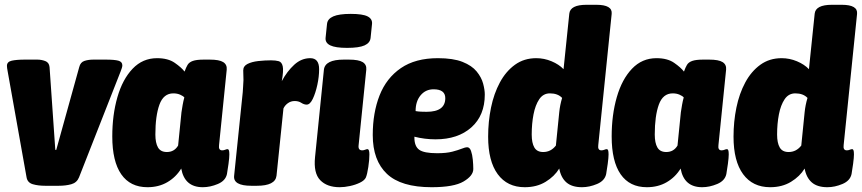

<svg xmlns="http://www.w3.org/2000/svg" viewBox="-20 -774 3600 802"><path d="M169 2Q139 2 117 -4.5Q95 -11 91 -33L12 -476Q9 -491 9 -499Q9 -516 29 -520.5Q49 -525 84 -525H136Q153 -525 169 -519Q185 -513 187 -494L211 -148H215L311 -494Q316 -514 332.5 -519.5Q349 -525 370 -525H422Q458 -525 474.5 -520.5Q491 -516 491 -501Q491 -496 489 -490Q487 -484 484 -476L310 -33Q301 -11 278 -4.5Q255 2 225 2Z M596 8Q524 8 486.5 -46Q449 -100 449 -204Q449 -294 470.5 -368.5Q492 -443 534 -487Q576 -531 636 -531Q682 -531 710 -511.5Q738 -492 751 -475Q757 -492 763.5 -503Q770 -514 785.5 -519.5Q801 -525 831 -525H856Q896 -525 912.5 -514.5Q929 -504 927 -483L895 -168Q892 -146 908 -146Q915 -146 920.5 -148.5Q926 -151 931 -151Q934 -151 936 -146.5Q938 -142 938 -129Q938 -116 934.5 -89.5Q931 -63 928 -47Q922 -19 890 -5.5Q858 8 827 8Q751 8 737 -70Q715 -34 679 -13Q643 8 596 8ZM677 -139Q708 -139 724 -166L738 -305Q740 -319 743 -336Q746 -353 750 -367Q745 -373 732.5 -378.5Q720 -384 704 -384Q663 -384 646 -337Q629 -290 629 -212Q629 -177 640 -158Q651 -139 677 -139Z M1030 2Q953 2 958 -40L994 -389Q994 -397 995.5 -413Q997 -429 997 -440Q997 -450 996.5 -459.5Q996 -469 996 -480Q996 -498 1014 -507Q1032 -516 1059 -519Q1086 -522 1112 -522Q1131 -522 1144 -518.5Q1157 -515 1161 -497Q1165 -479 1157 -435Q1179 -476 1209 -503.5Q1239 -531 1276 -531Q1313 -531 1313 -485Q1313 -454 1305.5 -419.5Q1298 -385 1286.5 -361Q1275 -337 1261 -337Q1250 -337 1238.5 -344.5Q1227 -352 1211 -352Q1195 -352 1182.5 -343Q1170 -334 1164 -321L1135 -40Q1130 2 1053 2Z M1399 8Q1346 8 1317.5 -21.5Q1289 -51 1296 -118L1333 -483Q1338 -525 1416 -525H1437Q1478 -525 1495 -514.5Q1512 -504 1510 -483L1478 -168Q1475 -146 1493 -146Q1499 -146 1505 -148.5Q1511 -151 1515 -151Q1523 -151 1523 -129Q1523 -107 1518.5 -76.5Q1514 -46 1508 -32Q1502 -20 1483.5 -11Q1465 -2 1442 3Q1419 8 1399 8ZM1430 -574Q1381 -574 1359.5 -584.5Q1338 -595 1340 -616L1346 -674Q1348 -695 1372 -705.5Q1396 -716 1445 -716Q1495 -716 1515.5 -705.5Q1536 -695 1534 -674L1528 -616Q1526 -595 1503 -584.5Q1480 -574 1430 -574Z M1783 8Q1655 8 1596 -48Q1537 -104 1537 -210Q1537 -303 1565.5 -375.5Q1594 -448 1654.5 -489.5Q1715 -531 1809 -531Q1873 -531 1912 -515.5Q1951 -500 1971 -475.5Q1991 -451 1998 -425Q2005 -399 2005 -379Q2005 -292 1949 -242Q1893 -192 1799 -192Q1754 -192 1711 -203V-199Q1711 -163 1731 -148.5Q1751 -134 1806 -134Q1845 -134 1869.5 -140.5Q1894 -147 1909 -153Q1924 -159 1931 -159Q1942 -159 1947.5 -143.5Q1953 -128 1955 -106.5Q1957 -85 1957 -68Q1957 -40 1916.5 -16Q1876 8 1783 8ZM1762 -307Q1840 -307 1840 -364Q1840 -401 1791 -401Q1758 -401 1737 -376Q1716 -351 1716 -310Q1727 -308 1739 -307.5Q1751 -307 1762 -307Z M2172 8Q2099 8 2059 -46.5Q2019 -101 2019 -203Q2019 -266 2031 -324.5Q2043 -383 2068 -429.5Q2093 -476 2131 -503.5Q2169 -531 2220 -531Q2253 -531 2284 -518Q2315 -505 2334 -485L2358 -717Q2362 -754 2430 -754H2471Q2539 -754 2535 -716L2479 -168Q2476 -146 2492 -146Q2499 -146 2504.5 -148.5Q2510 -151 2515 -151Q2518 -151 2520 -146.5Q2522 -142 2522 -129Q2522 -116 2518.5 -89.5Q2515 -63 2512 -47Q2506 -19 2474 -5.5Q2442 8 2411 8Q2369 8 2346 -12Q2323 -32 2316 -70Q2296 -37 2259 -14.5Q2222 8 2172 8ZM2249 -139Q2281 -139 2302 -166L2316 -305Q2319 -335 2328 -365Q2310 -384 2277 -384Q2249 -384 2232.5 -359.5Q2216 -335 2208.5 -296Q2201 -257 2201 -212Q2201 -177 2212 -158Q2223 -139 2249 -139Z M2682 8Q2610 8 2572.5 -46Q2535 -100 2535 -204Q2535 -294 2556.5 -368.5Q2578 -443 2620 -487Q2662 -531 2722 -531Q2768 -531 2796 -511.5Q2824 -492 2837 -475Q2843 -492 2849.5 -503Q2856 -514 2871.5 -519.5Q2887 -525 2917 -525H2942Q2982 -525 2998.5 -514.5Q3015 -504 3013 -483L2981 -168Q2978 -146 2994 -146Q3001 -146 3006.5 -148.5Q3012 -151 3017 -151Q3020 -151 3022 -146.5Q3024 -142 3024 -129Q3024 -116 3020.5 -89.5Q3017 -63 3014 -47Q3008 -19 2976 -5.5Q2944 8 2913 8Q2837 8 2823 -70Q2801 -34 2765 -13Q2729 8 2682 8ZM2763 -139Q2794 -139 2810 -166L2824 -305Q2826 -319 2829 -336Q2832 -353 2836 -367Q2831 -373 2818.5 -378.5Q2806 -384 2790 -384Q2749 -384 2732 -337Q2715 -290 2715 -212Q2715 -177 2726 -158Q2737 -139 2763 -139Z M3197 8Q3124 8 3084 -46.5Q3044 -101 3044 -203Q3044 -266 3056 -324.5Q3068 -383 3093 -429.5Q3118 -476 3156 -503.5Q3194 -531 3245 -531Q3278 -531 3309 -518Q3340 -505 3359 -485L3383 -717Q3387 -754 3455 -754H3496Q3564 -754 3560 -716L3504 -168Q3501 -146 3517 -146Q3524 -146 3529.5 -148.5Q3535 -151 3540 -151Q3543 -151 3545 -146.5Q3547 -142 3547 -129Q3547 -116 3543.5 -89.5Q3540 -63 3537 -47Q3531 -19 3499 -5.5Q3467 8 3436 8Q3394 8 3371 -12Q3348 -32 3341 -70Q3321 -37 3284 -14.5Q3247 8 3197 8ZM3274 -139Q3306 -139 3327 -166L3341 -305Q3344 -335 3353 -365Q3335 -384 3302 -384Q3274 -384 3257.5 -359.5Q3241 -335 3233.5 -296Q3226 -257 3226 -212Q3226 -177 3237 -158Q3248 -139 3274 -139Z"/></svg>

Font: Asap Semi Condensed Semi Condensed Black
Style: Italic
Weight: 900
Width: 4
Italic angle: -6°
Designer: Pablo Cosgaya
Foundry: Omnibus-Type
Version: Version 3.001; ttfautohint (v1.8.4.7-5d5b)